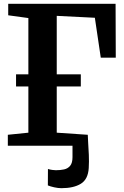

<svg xmlns="http://www.w3.org/2000/svg" viewBox="-20 -763 648 1005"><path d="M301.5 222Q284.5 222 264 217.5Q243.5 213 230.5 207.5L231 121.5Q241.5 125 254 126.5Q266.5 128 272.5 128Q295.5 128 315.2 123.8Q335 119.5 347.2 104.8Q359.5 90 359.5 59.5V0H21V-57.5L128.5 -68.5V-310.5H64V-374H128.5V-668.5L23 -683V-743H585L586 -461H507.5L476.5 -670L277 -680V-374H403V-310.5H277V-68.5L439.5 -57.5Q439.5 -43.5 441.5 -15.5Q443.5 12.5 445 47.5Q446.5 82.5 444.5 116.5Q441 175.5 403.2 198.8Q365.5 222 301.5 222Z"/></svg>

Font: Merriweather 24pt
Style: Bold
Weight: 700
Designer: Eben Sorkin
Foundry: Eben Sorkin
Version: Version 2.100